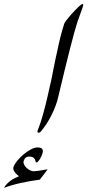

<svg xmlns="http://www.w3.org/2000/svg" viewBox="-167 -724 434 955"><path d="M69.8 118.7Q61 129.9 51.5 142.8Q42 155.8 31.2 169.4Q-21.5 176.8 -65.7 186.5Q-109.9 196.3 -147 210.4Q-140.6 198.7 -131.6 189.7Q-122.6 180.7 -112.8 173.6Q-103 166.5 -92.5 161.4Q-82 156.2 -72.8 152.8Q-106 126.5 -100.1 106.9Q-95.2 92.8 -81.3 75.7Q-67.4 58.6 -49.8 43.9Q-32.2 29.3 -13.7 19.3Q4.9 9.3 19.5 9.3Q53.2 9.3 44.4 38.6Q42.5 45.4 38.8 53.5Q35.2 61.5 30.8 68.4Q26.4 75.2 22.2 79.6Q18.1 84 14.2 84Q11.7 84 9.8 79.1Q5.9 54.7 -21.5 54.7Q-42 54.7 -48.8 75.2Q-51.8 84 -47.6 93.5Q-43.5 103 -35.4 110.6Q-27.3 118.2 -17.6 123Q-7.8 127.9 1 127.9Q7.8 127.9 24.7 125.5Q41.5 123 69.3 118.2ZM121.1 -235.4Q120.1 -231.9 118.9 -227.5Q117.7 -223.1 116.7 -218.8Q88.9 -133.3 36.6 -70.3Q31.7 -64 24.9 -64Q17.6 -64 19.5 -72.8Q22.9 -82.5 27.3 -93.8Q31.7 -105 36.1 -118.7Q47.4 -153.8 58.6 -198.5Q69.8 -243.2 82.5 -301.8Q83.5 -304.7 85.9 -315.9Q88.4 -327.1 91.6 -342.8Q94.7 -358.4 98.1 -376.7Q101.6 -395 105.2 -412.1Q108.9 -429.2 111.8 -443.4Q114.7 -457.5 116.7 -464.8Q124 -501 132.8 -536.9Q141.6 -572.8 152.3 -605.5Q153.8 -610.8 162.8 -622.8Q171.9 -634.8 186 -650.9Q208.5 -675.8 223.4 -689.9Q238.3 -704.1 243.7 -704.1Q249.5 -704.1 244.6 -689Q240.2 -674.8 233.2 -657Q226.1 -639.2 218.8 -617.2Q204.1 -571.3 179.9 -476.6Q155.8 -381.8 121.1 -235.4Z"/></svg>

Font: XB Zar
Style: Italic
Weight: 400
Italic angle: -12°
Designer: Behnam
Foundry: Irmug
Version: Version 8.005 2009